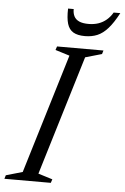

<svg xmlns="http://www.w3.org/2000/svg" viewBox="-78 -908 617 950"><g transform="rotate(5 230.0 -433.0)"><path d="M248 -635 177 -657 183 -675H413.5L408 -657L326 -633.5L146 -40L217 -18L211 0H-19.5L-14 -18L68 -41.5ZM328 -799.5Q355.5 -799.5 377.8 -807.2Q400 -815 417.5 -830Q435 -845 447.5 -866.5H480.5Q454 -816.5 429.2 -788.8Q404.5 -761 377.2 -749.5Q350 -738 315 -738Q279 -738 257.8 -750.5Q236.5 -763 228 -791Q219.5 -819 221 -866.5H249Q248.5 -846 256.2 -830.8Q264 -815.5 281.5 -807.5Q299 -799.5 328 -799.5Z"/></g></svg>

Font: Newsreader 24pt
Style: Italic
Weight: 400
Italic angle: -17°
Designer: Hugues Gentile
Foundry: Production Type
Version: Version 1.003